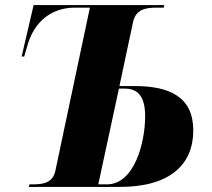

<svg xmlns="http://www.w3.org/2000/svg" viewBox="-20 -734 832 754"><path d="M93 0H451C649 0 739 -89 739 -222C739 -353 646 -396 510 -396H449L502 -645C512 -696 549 -704 595 -704H623L625 -714H112L65 -512H75L87 -553C113 -648 181 -704 274 -704H333L198 -66C189 -18 154 -10 109 -10H96ZM400 -10H366L447 -386H470C522 -386 550 -355 550 -277C550 -175 508 -10 400 -10Z"/></svg>

Font: Noto Serif Display ExtraBold
Style: Italic
Weight: 800
Italic angle: -12°
Designer: Monotype Design Team
Foundry: Monotype Imaging Inc.
Version: Version 2.009